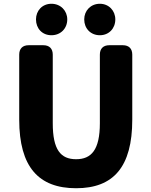

<svg xmlns="http://www.w3.org/2000/svg" viewBox="-20 -945 803 1019"><path d="M384 54C582 54 682 -59 682 -310V-655C682 -687 664 -705 632 -705H560C528 -705 510 -687 510 -655V-291C510 -150 465 -100 384 -100C302 -100 260 -150 260 -291V-655C260 -687 242 -705 210 -705H132C100 -705 82 -687 82 -655V-310C82 -59 185 54 384 54ZM171 -842C171 -794 204 -758 253 -758C302 -758 337 -794 337 -842C337 -888 302 -925 253 -925C204 -925 171 -888 171 -842ZM427 -842C427 -794 461 -758 510 -758C558 -758 592 -794 592 -842C592 -888 558 -925 510 -925C461 -925 427 -888 427 -842Z"/></svg>

Font: コーポレート・ロゴ（ラウンド）ver3 Bold
Style: Regular
Weight: 700
Designer: [KANA_main] LOGOTYPE.JP [Source Han Sans] Ryoko NISHIZUKA 西塚涼子 (kana, bopomofo & ideographs); Paul D. Hunt (Latin, Greek
Version: Version 12.001;FEAKit 1.0